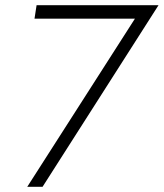

<svg xmlns="http://www.w3.org/2000/svg" viewBox="-20 -720 631 740"><path d="M113 -648H500L85 0H144L591 -700H121Z"/></svg>

Font: Jost* 300 Light Italic
Style: Italic
Weight: 300
Italic angle: -10°
Version: Version 3.200; ttfautohint (v0.97) -l 8 -r 50 -G 200 -x 14 -